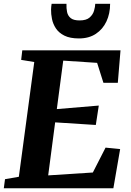

<svg xmlns="http://www.w3.org/2000/svg" viewBox="-28 -1014 703 1034"><path d="M-7.5 0 -1 -49 73.5 -62 156.5 -680 86 -691.5 92 -743H621L606.5 -568H529L495 -675.5L312.5 -687.5L278 -426.5L504 -445.5L488 -341L269 -355L231.5 -69.5L472 -85L540.5 -219L619 -211L582.5 0ZM397.5 -807Q349 -807 319 -822Q289 -837 273.2 -860.8Q257.5 -884.5 252 -911.5Q246.5 -938.5 247 -963Q247.5 -971 248 -978.8Q248.5 -986.5 250 -993.5H330Q329 -969.5 333.2 -949.2Q337.5 -929 352.8 -916.5Q368 -904 400.5 -904Q437 -904 454.8 -919.8Q472.5 -935.5 478.5 -956.5Q484.5 -977.5 485 -993.5H565Q565 -940.5 545.2 -898.5Q525.5 -856.5 488.2 -831.8Q451 -807 397.5 -807Z"/></svg>

Font: Merriweather ExtraBold
Style: Italic
Weight: 800
Italic angle: -7.8°
Version: Version 2.101